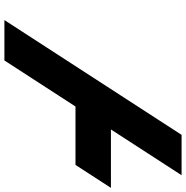

<svg xmlns="http://www.w3.org/2000/svg" viewBox="-6 -860 865 894"><g transform="rotate(90 427.0 -412.5)"><path d="M795.4 -825H607.4L73 0H261L475.4 -331H747.4L854.3 -496H582.3Z"/></g></svg>

Font: Hussar
Style: BdWodka
Weight: 700
Foundry: Cannot Into Space Fonts
Version: Version 2.00